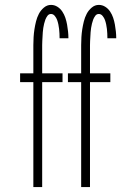

<svg xmlns="http://www.w3.org/2000/svg" viewBox="-20 -763 540 783"><path d="M116 0V-428H62V-464H116V-579Q116 -595 117 -611.5Q118 -628 120.5 -644Q123 -660 127 -676Q131 -692 138.5 -706.5Q146 -721 159 -732Q172 -743 188 -743Q202 -743 214 -735.5Q226 -728 234 -716Q242 -704 246.5 -690.5Q251 -677 253.5 -663Q256 -649 257.5 -635Q259 -621 259 -607H223Q223 -617 222.5 -626.5Q222 -636 221 -645Q220 -654 218 -663.5Q216 -673 213 -681.5Q210 -690 203.5 -698Q197 -706 188 -706Q179 -706 173.5 -698.5Q168 -691 165 -683Q162 -675 160 -666.5Q158 -658 156.5 -649Q155 -640 154.5 -631.5Q154 -623 153.5 -614Q153 -605 152.5 -596.5Q152 -588 152 -579V-464H235V-428H152V0ZM311 0V-428H257V-464H311V-579Q311 -595 312 -611.5Q313 -628 315.5 -644Q318 -660 322 -676Q326 -692 333.5 -706.5Q341 -721 354 -732Q367 -743 383 -743Q397 -743 409 -735.5Q421 -728 429 -716Q437 -704 441.5 -690.5Q446 -677 448.5 -663Q451 -649 452.5 -635Q454 -621 454 -607H418Q418 -617 417.5 -626.5Q417 -636 416 -645Q415 -654 413 -663.5Q411 -673 408 -681.5Q405 -690 398.5 -698Q392 -706 383 -706Q374 -706 368.5 -698.5Q363 -691 360 -683Q357 -675 355 -666.5Q353 -658 351.5 -649Q350 -640 349.5 -631.5Q349 -623 348.5 -614Q348 -605 347.5 -596.5Q347 -588 347 -579V-464H430V-428H347V0Z"/></svg>

Font: Iosevka Term Curly Extralight
Style: Regular
Weight: 200
Designer: Belleve Invis
Foundry: Belleve Invis
Version: Version 32.3.0